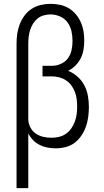

<svg xmlns="http://www.w3.org/2000/svg" viewBox="-20 -763 540 998"><path d="M66 215V-535Q66 -561 69.5 -586.5Q73 -612 82.5 -636.5Q92 -661 107.5 -682Q123 -703 144.5 -717Q166 -731 191.5 -737Q217 -743 243 -743Q267 -743 291.5 -738Q316 -733 337 -720.5Q358 -708 374 -689Q390 -670 400 -647.5Q410 -625 414 -600.5Q418 -576 418 -552Q418 -528 414 -504.5Q410 -481 399.5 -460Q389 -439 372 -422Q355 -405 334 -395Q361 -384 383 -364.5Q405 -345 418.5 -319Q432 -293 437 -264.5Q442 -236 442 -207Q442 -181 438.5 -155Q435 -129 426.5 -104.5Q418 -80 403 -58Q388 -36 367.5 -20.5Q347 -5 321 1.5Q295 8 269 8Q248 8 227 4Q206 0 186.5 -9.5Q167 -19 152 -34.5Q137 -50 127 -69V215ZM247 -47Q267 -47 286.5 -51.5Q306 -56 322.5 -67.5Q339 -79 350.5 -95.5Q362 -112 369 -131Q376 -150 378.5 -169.5Q381 -189 381 -209V-210Q381 -229 378.5 -248.5Q376 -268 369 -286Q362 -304 350.5 -319.5Q339 -335 323 -345.5Q307 -356 288 -361Q269 -366 250 -366H201V-421H250Q274 -421 296.5 -431Q319 -441 333 -460Q347 -479 352 -503Q357 -527 357 -550Q357 -576 351.5 -601Q346 -626 331 -646.5Q316 -667 292 -677.5Q268 -688 243 -688Q225 -688 207 -683Q189 -678 175 -666.5Q161 -655 151.5 -639.5Q142 -624 136.5 -606.5Q131 -589 129 -571Q127 -553 127 -535V-141Q128 -120 138 -100.5Q148 -81 165.5 -69Q183 -57 204 -52Q225 -47 247 -47Z"/></svg>

Font: Iosevka Custom Light
Style: Regular
Weight: 300
Monospace: yes
Designer: Belleve Invis
Foundry: Belleve Invis
Version: Version 27.3.5